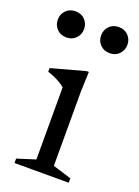

<svg xmlns="http://www.w3.org/2000/svg" viewBox="-134 -698 544 754"><g transform="rotate(20 138.5 -321.0)"><path d="M178 -436 175 -355V-42.5L252.5 -18.5V0H26V-18.5L102 -42.5V-343Q94 -352 72.5 -363.5Q51 -375 28 -382V-397.5L169 -436ZM48 -533Q23.5 -533 8.2 -549Q-7 -565 -7 -587.5Q-7 -610 8.2 -626Q23.5 -642 48 -642Q72.5 -642 87.8 -626Q103 -610 103 -587.5Q103 -565 87.8 -549Q72.5 -533 48 -533ZM229 -533Q204.5 -533 189.2 -549Q174 -565 174 -587.5Q174 -610 189.2 -626Q204.5 -642 229 -642Q253.5 -642 268.8 -626Q284 -610 284 -587.5Q284 -565 268.8 -549Q253.5 -533 229 -533Z"/></g></svg>

Font: Newsreader Text
Style: Regular
Weight: 400
Designer: Hugues Gentile
Foundry: Production Type
Version: Version 1.002